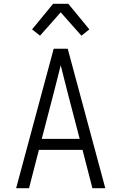

<svg xmlns="http://www.w3.org/2000/svg" viewBox="-20 -992 640 1012"><path d="M65 0 263 -735H337L535 0H467L415 -202H185L133 0ZM200 -260H400L340 -490Q330 -529 320 -568.5Q310 -608 300 -648Q290 -608 280 -568.5Q270 -529 260 -490ZM191 -804 149 -837 260 -972H340L451 -837L409 -804L300 -927Z"/></svg>

Font: Iosevka Light Extended
Style: Regular
Weight: 300
Width: 7
Monospace: yes
Designer: Belleve Invis
Foundry: Belleve Invis
Version: Version 32.5.0; ttfautohint (v1.8.4)